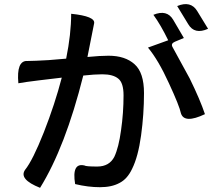

<svg xmlns="http://www.w3.org/2000/svg" viewBox="-20 -857 1040 920"><path d="M321 -791Q438 -779 431 -745Q430 -743 399 -584Q460 -590 500 -590Q580 -590 625 -549Q670 -509 670 -411Q670 -310 656 -208Q642 -106 613 -48Q590 1 552 20Q515 40 459 40Q402 40 340 25Q323 -79 385 -64Q391 -59 446 -59Q504 -59 528 -106Q549 -151 560 -233Q572 -316 572 -400Q572 -460 547 -480Q522 -501 470 -501Q434 -501 379 -495Q293 -152 172 43Q69 2 100 -43Q137 -89 190 -223Q243 -358 276 -485L167 -472Q101 -464 68 -458Q58 -566 110 -565Q90 -564 155 -566Q201 -567 297 -576Q321 -694 321 -791ZM829 -828Q894 -855 925 -804L977 -719Q912 -690 882 -741L829 -828ZM715 -786Q780 -813 810 -762L861 -675L818 -657Q797 -648 807 -631L889 -481Q939 -379 962 -310Q863 -263 847 -314Q840 -349 789 -459Q739 -569 689 -629L786 -664Q750 -738 715 -786Z"/></svg>

Font: Swei Half Moon CJK SC
Style: Medium
Weight: 500
Version: Version 2.071